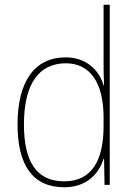

<svg xmlns="http://www.w3.org/2000/svg" viewBox="-20 -780 565 810"><path d="M251 10C347 10 397 -48 417 -110H419L421 0H443V-760H417V-526C417 -491 417 -457 419 -420H417C399 -482 346 -538 257 -538C127 -538 54 -438 54 -255C54 -83 118 10 251 10ZM251 -15C134 -15 81 -98 81 -255C81 -426 144 -513 258 -513C362 -513 417 -428 417 -284V-248C417 -103 367 -15 251 -15Z"/></svg>

Font: Noto Sans Arabic SemCond Thin
Style: Regular
Weight: 100
Width: 4
Designer: Monotype Design Team, Nadine Chahine, Nizar Qandah and Khaled Hosny
Foundry: Monotype Imaging Inc.
Version: Version 2.012